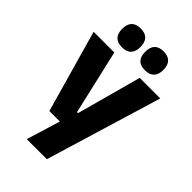

<svg xmlns="http://www.w3.org/2000/svg" viewBox="-254 -773 1034 1034"><g transform="rotate(45 263.0 -256.0)"><path d="M332 -122.4 250.1 -87 360.4 -491.4H517L316.4 172H163.4L240.2 -78.1L312.1 -21.2H142.7L9.4 -491.4H167L252.1 -122.4ZM175.8 -540.1Q141.2 -540.1 124 -558.4Q106.8 -576.7 106.8 -609.7V-613.5Q106.8 -646.9 124 -665.3Q141.2 -683.6 175.8 -683.6Q211.4 -683.6 228.6 -665.3Q245.7 -646.9 245.7 -613.5V-609.7Q245.7 -576.7 228.6 -558.4Q211.4 -540.1 175.8 -540.1ZM350.9 -540.1Q315.8 -540.1 298.8 -558.4Q281.9 -576.7 281.9 -609.7V-613.5Q281.9 -646.9 298.8 -665.3Q315.8 -683.6 350.9 -683.6Q385.7 -683.6 403 -665.3Q420.3 -646.9 420.3 -613.5V-609.7Q420.3 -576.7 403 -558.4Q385.7 -540.1 350.9 -540.1Z"/></g></svg>

Font: Anek Gujarati Medium
Style: Regular
Weight: 500
Designer: Mrunmayee Ghaisas (Gujarati), Yesha Goshar (Latin)
Foundry: Ek Type
Version: Version 1.003